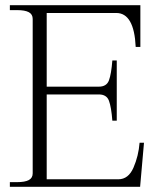

<svg xmlns="http://www.w3.org/2000/svg" viewBox="-20 -720 614 740"><path d="M535 -170 520 0H18V-18H46Q76 -18 91 -26Q106 -34 106 -52V-647Q106 -665 91 -673Q76 -681 46 -681H18V-700H521V-539H503Q497 -670 428 -670H160V-386H361Q391 -386 400 -410.5Q409 -435 413 -487H430V-255H413Q409 -307 400 -331.5Q391 -356 361 -356H160V-29H436Q475 -29 494.5 -74Q514 -119 518 -170Z"/></svg>

Font: Taviraj ExtraLight
Style: Regular
Weight: 200
Designer: Katatrad Team
Foundry: CadsonDemak
Version: Version 1.030